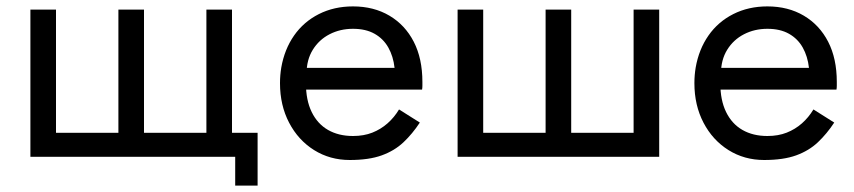

<svg xmlns="http://www.w3.org/2000/svg" viewBox="-20 -490 2670 600"><path d="M430 -75V-460H350V-75H155V-460H75V0H715V90H785V-75H705V-460H625V-75Z M906 -210H1299Q1300 -216 1300 -222Q1300 -228 1300 -234Q1300 -307 1273 -359.5Q1246 -412 1197 -441Q1148 -470 1083 -470Q1024 -470 976.5 -446Q929 -422 899 -379Q869 -336 859 -279Q857 -267 856 -255Q855 -243 855 -230Q855 -161 883.5 -106.5Q912 -52 961.5 -21Q1011 10 1073 10Q1133 10 1173 -4.5Q1213 -19 1241 -45.5Q1269 -72 1292 -107L1227 -148Q1212 -123 1191 -104.5Q1170 -86 1143.5 -75.5Q1117 -65 1083 -65Q1038 -65 1005 -84Q972 -103 954 -140Q936 -177 936 -230L938 -260Q938 -303 957.5 -334.5Q977 -366 1010 -383Q1043 -400 1083 -400Q1123 -400 1150.5 -384.5Q1178 -369 1193.5 -341.5Q1209 -314 1213 -278H906Z M1765 -75V-460H1685V-75H1490V-460H1410V0H2040V-460H1960V-75Z M2201 -210H2594Q2595 -216 2595 -222Q2595 -228 2595 -234Q2595 -307 2568 -359.5Q2541 -412 2492 -441Q2443 -470 2378 -470Q2319 -470 2271.5 -446Q2224 -422 2194 -379Q2164 -336 2154 -279Q2152 -267 2151 -255Q2150 -243 2150 -230Q2150 -161 2178.5 -106.5Q2207 -52 2256.5 -21Q2306 10 2368 10Q2428 10 2468 -4.5Q2508 -19 2536 -45.5Q2564 -72 2587 -107L2522 -148Q2507 -123 2486 -104.5Q2465 -86 2438.5 -75.5Q2412 -65 2378 -65Q2333 -65 2300 -84Q2267 -103 2249 -140Q2231 -177 2231 -230L2233 -260Q2233 -303 2252.5 -334.5Q2272 -366 2305 -383Q2338 -400 2378 -400Q2418 -400 2445.5 -384.5Q2473 -369 2488.5 -341.5Q2504 -314 2508 -278H2201Z"/></svg>

Font: Glinicke Jost Regular
Style: Regular
Weight: 400
Version: Version 3.710